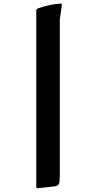

<svg xmlns="http://www.w3.org/2000/svg" viewBox="-20 -839 530 1059"><path d="M190 199Q180 201 180 190V-775Q180 -785 182 -787.5Q184 -790 193 -794Q219 -803 250 -810Q281 -817 313 -819Q323 -821 321 -810L310 -733V124Q310 153 307.5 166.5Q305 180 297.5 184Q290 188 272 190Z"/></svg>

Font: Hahmlet ExtraBold
Style: Regular
Weight: 800
Designer: Minjoo Ham & Mark Frömberg
Foundry: hypertype
Version: Version 1.002